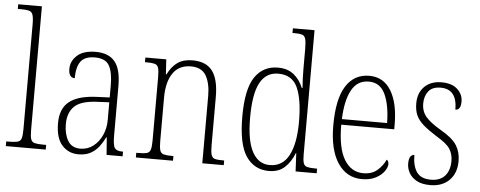

<svg xmlns="http://www.w3.org/2000/svg" viewBox="-51 -888 2565 1025"><g transform="rotate(5 1232.0 -375.0)"><path d="M8 0V-25H19Q52 -25 68 -29Q84 -33 89 -48.5Q94 -64 94 -98V-660Q94 -695 88.5 -711Q83 -727 68.5 -731Q54 -735 27 -735H8V-760H135V-98Q135 -64 140 -48.5Q145 -33 161 -29Q177 -25 210 -25H222V0Z M398 10Q344 10 309.5 -28.5Q275 -67 275 -147Q275 -225 322.5 -262.5Q370 -300 469 -304L538 -307V-371Q538 -442 518 -477.5Q498 -513 441 -513Q387 -513 365 -483Q343 -453 343 -393Q310 -393 310 -441Q310 -482 343.5 -512.5Q377 -543 443 -543Q512 -543 545.5 -502.5Q579 -462 579 -372V-107Q579 -54 589.5 -39.5Q600 -25 631 -25H634V0H548L541 -93H538Q525 -66 507 -42.5Q489 -19 462.5 -4.5Q436 10 398 10ZM405 -21Q444 -21 474 -44Q504 -67 521 -104.5Q538 -142 538 -186V-281L473 -278Q386 -274 351.5 -240Q317 -206 317 -145Q317 -92 338 -56.5Q359 -21 405 -21Z M705 0V-25H717Q746 -25 761 -29Q776 -33 781 -49Q786 -65 786 -99V-438Q786 -472 781 -487.5Q776 -503 761.5 -507Q747 -511 719 -511H709V-536H821L826 -456H829Q851 -500 882 -521.5Q913 -543 962 -543Q1034 -543 1068 -498.5Q1102 -454 1102 -359V-99Q1102 -65 1107 -49Q1112 -33 1126 -29Q1140 -25 1169 -25H1176V0H1061V-361Q1061 -428 1037.5 -469Q1014 -510 956 -510Q892 -510 859.5 -462.5Q827 -415 827 -331V-98Q827 -64 832 -48.5Q837 -33 852 -29Q867 -25 896 -25H904V0Z M1418 10Q1340 10 1296 -54.5Q1252 -119 1252 -267Q1252 -415 1296 -479.5Q1340 -544 1419 -544Q1471 -544 1504 -517.5Q1537 -491 1555 -447H1559Q1557 -471 1556 -497Q1555 -523 1555 -548V-656Q1555 -693 1550 -710Q1545 -727 1531 -731Q1517 -735 1490 -735H1480V-760H1596V-93Q1596 -62 1601 -47.5Q1606 -33 1620.5 -29Q1635 -25 1663 -25H1674V0H1561L1556 -98H1554Q1535 -49 1502.5 -19.5Q1470 10 1418 10ZM1421 -22Q1489 -22 1522.5 -85.5Q1556 -149 1556 -265Q1556 -386 1527 -449Q1498 -512 1424 -512Q1359 -512 1326.5 -453Q1294 -394 1294 -265Q1294 -140 1327.5 -80.5Q1361 -21 1421 -22Z M1917 10Q1835 10 1787.5 -61Q1740 -132 1740 -262Q1740 -404 1784 -473.5Q1828 -543 1909 -543Q1985 -543 2025.5 -477Q2066 -411 2066 -294V-270H1782Q1782 -144 1819.5 -83Q1857 -22 1921 -22Q1968 -22 1997 -47.5Q2026 -73 2040 -105Q2051 -99 2051 -82Q2051 -65 2036 -43.5Q2021 -22 1991 -6Q1961 10 1917 10ZM2025 -300Q2024 -395 1997 -453.5Q1970 -512 1909 -512Q1847 -512 1816.5 -455Q1786 -398 1783 -300Z M2283 10Q2238 10 2210 -5.5Q2182 -21 2169 -45Q2156 -69 2156 -94Q2156 -120 2164 -131.5Q2172 -143 2185 -143Q2185 -85 2207.5 -52Q2230 -19 2284 -19Q2333 -19 2359 -48Q2385 -77 2385 -129Q2385 -164 2367.5 -192Q2350 -220 2295 -252Q2249 -281 2221.5 -305Q2194 -329 2182.5 -355.5Q2171 -382 2171 -418Q2171 -475 2205 -508.5Q2239 -542 2296 -542Q2352 -542 2381.5 -514.5Q2411 -487 2411 -449Q2411 -403 2382 -403Q2382 -513 2294 -513Q2249 -513 2228.5 -486.5Q2208 -460 2208 -421Q2208 -378 2233.5 -349Q2259 -320 2312 -289Q2377 -252 2400 -215.5Q2423 -179 2423 -131Q2423 -66 2385 -28Q2347 10 2283 10Z"/></g></svg>

Font: Noto Serif Tamil Condensed ExtraLight
Style: Regular
Weight: 200
Width: 3
Designer: Indian Type Foundry, Tom Grace, and the Monotype Design Team
Foundry: Monotype Imaging Inc.
Version: Version 2.004; ttfautohint (v1.8.4.7-5d5b)